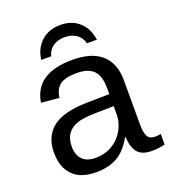

<svg xmlns="http://www.w3.org/2000/svg" viewBox="-133 -815 822 924"><g transform="rotate(-20 278.0 -353.0)"><path d="M202.1 9.8Q122.6 9.8 82.5 -32.2Q42.5 -74.2 42.5 -147.5Q42.5 -229.5 96.4 -273.4Q150.4 -317.4 270.5 -320.3L389.2 -322.3V-351.1Q389.2 -415.5 361.8 -443.4Q334.5 -471.2 275.9 -471.2Q216.8 -471.2 189.9 -451.2Q163.1 -431.2 157.7 -387.2L65.9 -395.5Q88.4 -538.1 277.8 -538.1Q377.4 -538.1 427.7 -492.4Q478 -446.8 478 -360.4V-132.8Q478 -93.8 488.3 -74Q498.5 -54.2 527.3 -54.2Q540 -54.2 556.2 -57.6V-2.9Q522.9 4.9 488.3 4.9Q439.5 4.9 417.2 -20.8Q395 -46.4 392.1 -101.1H389.2Q355.5 -40.5 310.8 -15.4Q266.1 9.8 202.1 9.8ZM222.2 -56.2Q270.5 -56.2 308.1 -78.1Q345.7 -100.1 367.4 -138.4Q389.2 -176.8 389.2 -217.3V-260.7L293 -258.8Q231 -257.8 199 -246.1Q167 -234.4 149.9 -210Q132.8 -185.5 132.8 -146Q132.8 -103 156 -79.6Q179.2 -56.2 222.2 -56.2ZM280.3 -715.8Q338.4 -715.8 376.2 -682.4Q414.1 -648.9 422.9 -588.9H371.6Q364.3 -619.1 340.3 -636.2Q316.4 -653.3 280.3 -653.3Q243.2 -653.3 219 -635.5Q194.8 -617.7 189 -588.9H137.7Q145 -647 183.6 -681.4Q222.2 -715.8 280.3 -715.8Z"/></g></svg>

Font: Liberation Sans
Style: Regular
Weight: 400
Designer: Steve Matteson
Foundry: Ascender Corporation
Version: Version 2.00.1